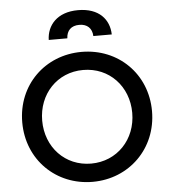

<svg xmlns="http://www.w3.org/2000/svg" viewBox="-64 -1062 1007 1132"><g transform="rotate(-5 439.0 -496.0)"><path d="M439 12C655 12 823 -152 823 -373C823 -594 656 -757 439 -757C223 -757 55 -595 55 -373C55 -151 223 12 439 12ZM173 -373C173 -530 285 -650 439 -650C594 -650 706 -530 706 -373C706 -216 593 -96 439 -96C285 -96 173 -216 173 -373ZM253 -844H363C365 -890 392 -917 440 -917C487 -917 515 -890 517 -844H626C624 -932 565 -1004 440 -1004C315 -1004 255 -929 253 -844Z"/></g></svg>

Font: Mluvka SemiBold
Style: Regular
Weight: 600
Designer: Modified by Jiří Krblich, Original typeface by Gumpita Rahayu
Foundry: Gumpita Rahayu & Jiří Krblich
Version: Version 2.000;Glyphs 3.1.1 (3134)